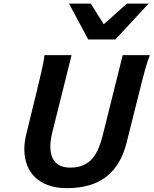

<svg xmlns="http://www.w3.org/2000/svg" viewBox="-20 -1003 829 1036"><path d="M788.6 -705.6Q776.4 -676.3 762 -623.8Q747.6 -571.3 729 -495.6L662.1 -229.5Q632.3 -111.3 553.5 -49.6Q474.6 12.2 340.8 12.2Q283.7 12.2 240.5 -3.4Q197.3 -19 168.7 -46.9Q140.1 -74.7 125.7 -113.3Q111.3 -151.9 111.3 -197.3Q111.3 -235.8 121.6 -278.3L174.8 -495.6Q192.4 -567.4 204.8 -621.8Q217.3 -676.3 219.7 -705.6H366.2L261.2 -284.7Q256.8 -266.1 254.2 -247.8Q251.5 -229.5 251.5 -212.4Q251.5 -188.5 257.1 -167.7Q262.7 -147 275.4 -131.6Q288.1 -116.2 308.6 -107.4Q329.1 -98.6 358.9 -98.6Q398.4 -98.6 427.2 -110.8Q456.1 -123 476.3 -145.5Q496.6 -168 510.3 -199.7Q523.9 -231.4 533.7 -270.5L642.1 -705.6ZM781.7 -983.4 602.5 -790H456.1L352.5 -983.4H469.7L540 -872.1L664.6 -983.4Z"/></svg>

Font: Andika New Basic
Style: Bold Italic
Weight: 700
Italic angle: -14°
Designer: Victor Gaultney, Annie Olsen, Pablo Ugerman
Foundry: SIL International
Version: Version 5.500